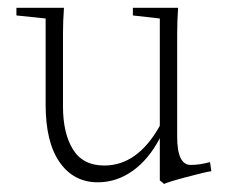

<svg xmlns="http://www.w3.org/2000/svg" viewBox="-20 -455 580 491"><path d="M230 11.2Q168.5 11.2 132.6 -40Q96.7 -91.3 96.7 -187.5V-407.7L22 -415.5V-435.1H143.6Q141.1 -400.9 141.1 -370.1V-182.6Q141.1 -114.3 166.5 -73Q191.9 -31.7 246.6 -31.7Q332 -31.7 388.7 -133.3V-407.7L319.8 -415.5V-435.1H435.5Q433.1 -400.9 433.1 -370.1V-105Q433.1 -33.2 467.8 -33.2Q490.2 -33.2 517.1 -40.5L520.5 -17.1Q508.8 -16.1 456.1 -2Q403.3 12.2 399.9 15.6L388.7 6.3V-101.6Q360.8 -47.9 319.6 -18.3Q278.3 11.2 230 11.2Z"/></svg>

Font: Elstob ExtraLight
Style: Regular
Weight: 200
Designer: Peter S. Baker
Version: Version 1.015